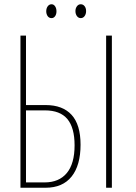

<svg xmlns="http://www.w3.org/2000/svg" viewBox="-20 -881 636 901"><path d="M76 -714H102V-388H194Q274 -388 316 -342Q358 -296 358 -202Q358 -105 316 -52.5Q274 0 194 0H76ZM478 -714H505V0H478ZM189 -25Q257 -25 293.5 -69Q330 -113 330 -199Q330 -282 296 -322.5Q262 -363 191 -363H102V-25ZM222 -861Q232 -861 238.5 -851.5Q245 -842 245 -828Q245 -814 238.5 -805Q232 -796 222 -796Q210 -796 203.5 -805.5Q197 -815 197 -828Q197 -842 204 -851.5Q211 -861 222 -861ZM359 -861Q370 -861 377 -852Q384 -843 384 -829Q384 -815 377 -805.5Q370 -796 359 -796Q348 -796 341 -805.5Q334 -815 334 -829Q334 -842 341 -851.5Q348 -861 359 -861Z"/></svg>

Font: Noto Sans Display Thin Cond
Style: Regular
Weight: 250
Width: 3
Designer: Monotype Design team
Foundry: Monotype Imaging Inc.
Version: Version 1.000